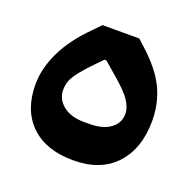

<svg xmlns="http://www.w3.org/2000/svg" viewBox="-89 -531 636 633"><g transform="rotate(20 229.0 -215.0)"><path d="M229 11Q133 11 80 -40.5Q27 -92 27 -182Q27 -239 56 -298.5Q85 -358 144 -416L168 -441H297L320 -420Q380 -366 405 -314Q430 -262 430 -200Q430 -103 377.5 -46Q325 11 229 11ZM239 -120Q285 -120 312 -139.5Q339 -159 339 -192Q339 -213 322.5 -238Q306 -263 258 -303L220 -336H213L180 -302Q147 -267 133 -245Q119 -223 119 -197Q119 -164 146 -142Q173 -120 219 -120Z"/></g></svg>

Font: IBM Plex Sans Arabic SemiBold
Style: Regular
Weight: 600
Designer: Mike Abbink, Paul van der Laan, Pieter van Rosmalen, Wael Morcos, Khajak Apelian
Foundry: Bold Monday
Version: Version 1.1